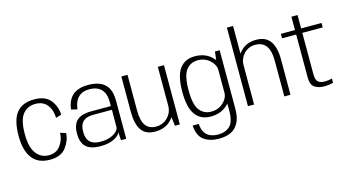

<svg xmlns="http://www.w3.org/2000/svg" viewBox="-102 -1203 3382 1853"><g transform="rotate(-15 1589.0 -277.0)"><path d="M264.5 5Q376 5 426.2 -63.5Q476.5 -132 479.5 -203.5L423.5 -221Q422.5 -153.5 381.8 -96.5Q341 -39.5 264.5 -39.5Q186.5 -39.5 139 -102.8Q91.5 -166 91.5 -296Q91.5 -436.5 138.5 -494.5Q185.5 -552.5 264.5 -552.5Q341 -552.5 381.8 -500.5Q422.5 -448.5 423.5 -370.5L479.5 -387.5Q476.5 -469.5 426.5 -533.5Q376.5 -597.5 264.5 -597.5Q145 -597.5 87 -524.8Q29 -452 29 -296Q29 -150 87 -72.5Q145 5 264.5 5Z M769 5Q815.5 5 850.8 -3.2Q886 -11.5 910.5 -24.8Q935 -38 949.2 -52.5Q963.5 -67 968 -79.5L973 0H1025.5V-381Q1025.5 -460 998.8 -507.5Q972 -555 922.2 -576.2Q872.5 -597.5 803.5 -597.5Q758 -597.5 720 -587.2Q682 -577 653.8 -554.5Q625.5 -532 607.8 -496.5Q590 -461 584 -410.5L644.5 -396Q651 -452 672 -486.8Q693 -521.5 726.2 -537.8Q759.5 -554 804 -554Q852.5 -554 888.2 -536.5Q924 -519 943.8 -481.5Q963.5 -444 963.5 -383.5V-343.5H766Q736.5 -343.5 708.8 -339.2Q681 -335 657.5 -324Q634 -313 616.2 -293.5Q598.5 -274 588.8 -244Q579 -214 579 -171Q579 -127 589 -96.2Q599 -65.5 616.8 -45.8Q634.5 -26 658.5 -15Q682.5 -4 710.5 0.5Q738.5 5 769 5ZM782 -36.5Q754 -36.5 728.8 -42.2Q703.5 -48 683.8 -62.8Q664 -77.5 652.8 -104.2Q641.5 -131 641.5 -172.5Q641.5 -214 652.8 -240.2Q664 -266.5 683.5 -281Q703 -295.5 727.8 -300.8Q752.5 -306 779.5 -306H964.5L963.5 -124.5Q958 -108.5 943.5 -92.8Q929 -77 906 -64.2Q883 -51.5 851.8 -44Q820.5 -36.5 782 -36.5Z M1512 0H1561V-592H1499.5V-196Q1496.5 -131.5 1452 -87Q1404.5 -39 1335.5 -39Q1265.5 -39 1231.2 -86.8Q1197 -134.5 1197 -240.5V-593H1135.5V-239Q1135.5 -121 1177.2 -57.8Q1219 5.5 1315.5 5.5Q1411.5 5.5 1470.5 -52Q1489 -70 1501.5 -88.5Z M1893 231Q1961 231 2009.2 209.2Q2057.5 187.5 2087.5 134.8Q2117.5 82 2117.5 -8V-592H2070.5L2060.5 -509Q2046 -529 2021 -549Q1960 -598 1868.5 -598Q1770 -598 1717.5 -526.8Q1665 -455.5 1665 -297Q1665 -139.5 1717.8 -67.8Q1770.5 4 1869 4Q1960.5 4 2021.5 -43.5Q2042.5 -59.5 2056 -76V-3.5Q2056 106 2012.2 148Q1968.5 190 1894.5 190Q1850 190 1815.8 175Q1781.5 160 1762 128.5Q1742.5 97 1738.5 42.5H1677.5Q1684 146.5 1742.5 188.8Q1801 231 1893 231ZM2056 -417.5V-177Q2053 -127.5 2007 -85.5Q1958 -40.5 1887.5 -40.5Q1815 -40.5 1771.2 -96Q1727.5 -151.5 1727.5 -297Q1727.5 -442.5 1771.2 -498Q1815 -553.5 1887.5 -553.5Q1958 -553.5 2007 -508.5Q2053 -466.5 2056 -417.5Z M2241.5 0H2303V-406Q2308.5 -464 2347.5 -505.5Q2393 -554 2462 -554Q2532 -554 2568.5 -506.2Q2605 -458.5 2605 -352.5V0H2666.5V-354Q2666.5 -472 2622.5 -535.2Q2578.5 -598.5 2482.5 -598.5Q2389 -598.5 2331 -541Q2314.5 -525 2303 -508V-785H2241.5Z M3002.5 6Q3050 6 3093 -5.5V-48.5Q3059 -38 3022.5 -38Q2979 -38 2955.2 -57Q2931.5 -76 2931.5 -135V-547.5H3135.5V-592H2931.5V-725.5H2870V-592H2729V-547.5H2870V-118.5Q2870 -45.5 2907.5 -19.8Q2945 6 3002.5 6Z"/></g></svg>

Font: Anybody Light
Style: Regular
Weight: 300
Designer: Tyler Finck
Foundry: Etcetera Type Company
Version: Version 1.111; ttfautohint (v1.8.4)